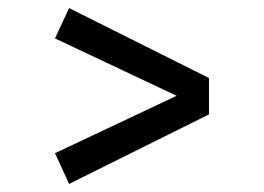

<svg xmlns="http://www.w3.org/2000/svg" viewBox="-20 -528 653 475"><path d="M151 -73 116 -149 417 -291 116 -433 151 -508 497 -335V-245Z"/></svg>

Font: Lil Grotesk Medium
Style: Regular
Weight: 500
Designer: Bastien Sozeau
Foundry: NBR — Bastien Sozeau
Version: Version 3.003; ttfautohint (v1.8.4.7-5d5b);gftools[0.9.33]